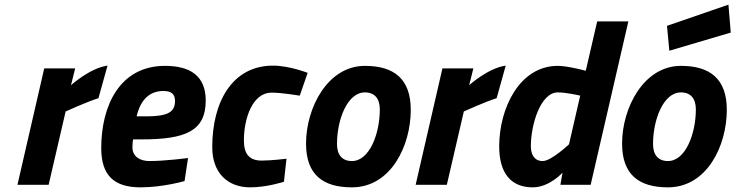

<svg xmlns="http://www.w3.org/2000/svg" viewBox="-20 -794 3160 825"><path d="M189 0 262 -315C262 -315 354 -357 403 -372L442 -512C367 -502 285 -428 285 -428L303 -500H170L55 0Z M567 -294C584 -366 623 -403 682 -403C714 -403 732 -392 732 -360C732 -313 702 -294 608 -294H567ZM622 -102C582 -102 549 -121 549 -161C549 -173 550 -187 552 -195H587C778 -195 864 -231 864 -362C864 -469 796 -511 689 -511C494 -511 415 -339 415 -158C415 -41 469 11 584 11C680 11 773 -16 773 -16L788 -115C788 -115 690 -102 622 -102Z M1153 -512C978 -512 892 -356 892 -162C892 -50 959 11 1055 11C1127 11 1200 -13 1200 -13L1211 -112C1211 -112 1147 -104 1104 -104C1049 -104 1028 -135 1028 -191C1028 -285 1065 -396 1147 -396C1191 -396 1268 -383 1268 -383L1302 -481C1302 -481 1223 -512 1153 -512Z M1492 -102C1450 -102 1428 -129 1428 -175C1428 -279 1472 -397 1548 -397C1590 -397 1612 -370 1612 -324C1612 -220 1568 -102 1492 -102ZM1548 -511C1388 -511 1295 -331 1295 -177C1295 -43 1368 11 1492 11C1660 11 1745 -168 1745 -322C1745 -456 1672 -511 1548 -511Z M1900 0 1973 -315C1973 -315 2065 -357 2114 -372L2153 -512C2078 -502 1996 -428 1996 -428L2014 -500H1881L1766 0Z M2425 -174C2425 -174 2349 -102 2312 -102C2276 -102 2261 -130 2261 -166C2261 -257 2302 -397 2377 -397C2415 -397 2473 -383 2473 -383L2425 -174ZM2546 -702 2497 -490C2497 -490 2419 -511 2377 -511C2211 -511 2125 -327 2125 -165C2125 -53 2173 11 2269 11C2341 11 2397 -52 2397 -52L2388 0H2518L2680 -702Z M3120 -654 3110 -774 2846 -683 2856 -576ZM2850 -102C2808 -102 2786 -129 2786 -175C2786 -279 2830 -397 2906 -397C2948 -397 2970 -370 2970 -324C2970 -220 2926 -102 2850 -102ZM2906 -511C2746 -511 2653 -331 2653 -177C2653 -43 2726 11 2850 11C3018 11 3103 -168 3103 -322C3103 -456 3030 -511 2906 -511Z"/></svg>

Font: RazerF5
Style: Bold Italic
Weight: 700
Foundry: Razer Inc.
Version: Version 2